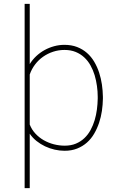

<svg xmlns="http://www.w3.org/2000/svg" viewBox="-20 -770 640 993"><path d="M512.2 -259.3Q511.7 -228.5 507.1 -196.5Q502.4 -164.6 492.4 -134.8Q482.4 -105 467 -78.6Q451.7 -52.2 429.7 -32.7Q407.7 -13.2 378.9 -1.7Q350.1 9.8 314 9.8Q288.6 9.8 262.7 3.9Q236.8 -2 213.1 -13.2Q189.5 -24.4 168.9 -40.8Q148.4 -57.1 133.8 -78.6V203.1H107.4V-750H133.8V-438.5Q147.5 -460.9 167.2 -479.5Q187 -498 210.4 -511Q233.9 -523.9 260 -531Q286.1 -538.1 313 -538.1Q349.6 -538.1 378.7 -526.9Q407.7 -515.6 429.7 -496.3Q451.7 -477.1 467.3 -450.7Q482.9 -424.3 492.7 -394.5Q502.4 -364.7 507.1 -332.8Q511.7 -300.8 512.2 -269.5ZM485.4 -269.5Q485.4 -296.9 481.4 -325.4Q477.5 -354 469.5 -380.9Q461.4 -407.7 448.2 -431.4Q435.1 -455.1 416 -472.9Q397 -490.7 371.6 -501.2Q346.2 -511.7 313.5 -511.7Q282.7 -511.7 254.6 -502.4Q226.6 -493.2 202.9 -476.6Q179.2 -460 161.4 -436.5Q143.6 -413.1 133.8 -384.8V-126Q144 -99.6 163.1 -79.1Q182.1 -58.6 206.5 -44.7Q231 -30.8 258.8 -23.7Q286.6 -16.6 314.5 -16.6Q347.2 -16.6 372.3 -27.1Q397.5 -37.6 416.5 -55.7Q435.5 -73.7 448.5 -97.7Q461.4 -121.6 469.5 -148.4Q477.5 -175.3 481.2 -203.6Q484.9 -231.9 485.4 -259.3Z"/></svg>

Font: Roboto Mono Thin
Style: Regular
Weight: 250
Designer: Google
Version: Version 2.000985; 2015; ttfautohint (v1.3)